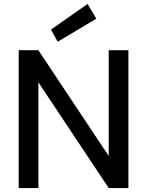

<svg xmlns="http://www.w3.org/2000/svg" viewBox="-20 -955 748 975"><path d="M75 0V-700H175L532 -163V-700H632V0H532L175 -537V0ZM273 -743 239 -805 425 -935 469 -860Z"/></svg>

Font: DM Sans 10pt Medium
Style: Regular
Weight: 500
Version: Version 4.004;gftools[0.9.30]